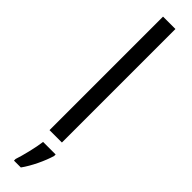

<svg xmlns="http://www.w3.org/2000/svg" viewBox="-342 -724 909 909"><g transform="rotate(45 112.0 -269.5)"><path d="M154 0V-760H71V0ZM173 71V61H89C84 102 66 175 54 210V221H100C130 180 160 116 173 71Z"/></g></svg>

Font: Noto Sans Lao Looped Condensed
Style: Regular
Weight: 400
Width: 3
Designer: Mark Frömberg, Ben Mitchell
Foundry: The Fontpad Ltd
Version: Version 1.003